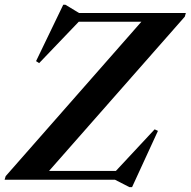

<svg xmlns="http://www.w3.org/2000/svg" viewBox="-46 -760 806 812"><path d="M740 -705 735.5 -689.5 142 -15 82 -37H444L608 -213L622 -206.5L512.5 31.5H501.5L440 0H-26.5L-22 -15L572.5 -691.5L679.5 -668H287L119.5 -493L106.5 -501.5L221.5 -740H230.5L288.5 -705Z"/></svg>

Font: Newsreader 60pt SemiBold
Style: Italic
Weight: 600
Italic angle: -17°
Designer: Hugues Gentile
Foundry: Production Type
Version: Version 1.003